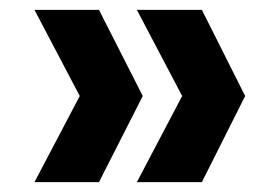

<svg xmlns="http://www.w3.org/2000/svg" viewBox="-20 -490 560 390"><path d="M181 -120H50L142 -295L50 -470H181L270 -295ZM390 -120H258L350 -295L258 -470H390L478 -295Z"/></svg>

Font: DM Sans 36pt ExtraBold
Style: Regular
Weight: 800
Designer: Colophon Foundry, Jonny Pinhorn
Foundry: Colophon Foundry
Version: Version 4.004;gftools[0.9.30]